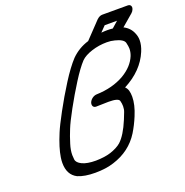

<svg xmlns="http://www.w3.org/2000/svg" viewBox="-154 -1041 1141 1182"><g transform="rotate(-20 416.0 -450.0)"><path d="M300 -69Q357 -70 395 -82H396Q444 -98 469 -120Q510 -157 547 -246Q551 -256 564 -289Q571 -306 571 -327Q571 -344 566 -363Q560 -383 496 -383Q462 -383 415 -381Q401 -381 395 -391Q392 -396 392 -403Q392 -409 394 -415Q400 -430 413.5 -440Q427 -450 443 -451Q548 -454 626 -499Q695 -540 720 -601Q729 -624 729 -647Q729 -661 723 -686Q717 -711 661 -725H660Q639 -731 611 -731Q559 -731 511 -715.5Q463 -700 439 -676Q405 -640 359.5 -568Q314 -496 273 -421Q232 -346 217 -308Q200 -267 186 -221Q174 -183 174 -151Q174 -145 176 -122.5Q178 -100 210.5 -84.5Q243 -69 300 -69ZM739 -782Q781 -761 797 -719Q806 -698 806 -674Q806 -641 790 -603Q745 -495 622 -431Q633 -421 639 -404Q644 -385 644 -363Q644 -311 616 -244Q595 -193 568 -149Q508 -53 393 -17Q341 0 271 0Q201 0 157 -19Q100 -48 100 -126Q100 -143 103 -162Q112 -222 148 -308Q164 -347 207 -426.5Q250 -506 300 -585Q350 -664 392 -709Q440 -757 506 -777Q541 -814 607 -883Q625 -900 643 -900H810Q829 -900 832 -882Q832 -874 829 -867Q825 -856 815 -847ZM600 -798Q621 -800 639 -800Q658 -800 675 -798L716 -834H635Z"/></g></svg>

Font: Bubblez Graffiti
Style: Italic
Weight: 400
Italic angle: -22.5°
Designer: GGBotNet
Foundry: GGBotNet
Version: 1.00